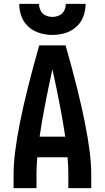

<svg xmlns="http://www.w3.org/2000/svg" viewBox="-20 -969 540 989"><path d="M50 0V-74Q50 -273 182 -735H318Q450 -273 450 -74V0H332V-74Q332 -111 328 -159H172Q168 -111 168 -74V0ZM184 -265H316Q295 -408 250 -612Q205 -408 184 -265ZM250 -789Q217 -789 185 -798.5Q153 -808 127.5 -830.5Q102 -853 90.5 -884.5Q79 -916 79 -949H181Q181 -931 189.5 -914Q198 -897 215 -889.5Q232 -882 250 -882Q268 -882 285 -889.5Q302 -897 310.5 -914Q319 -931 319 -949H421Q421 -916 409.5 -884.5Q398 -853 372.5 -830.5Q347 -808 315 -798.5Q283 -789 250 -789Z"/></svg>

Font: Iosevka SS01
Style: Bold
Weight: 700
Monospace: yes
Designer: Belleve Invis
Foundry: Belleve Invis
Version: 2.3.3; ttfautohint (v1.8.3)